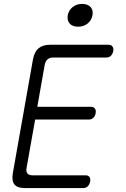

<svg xmlns="http://www.w3.org/2000/svg" viewBox="-20 -958 640 978"><path d="M170 -414H443Q457 -414 463.5 -405Q470 -396 467 -381Q465 -367 455.5 -358Q446 -349 432 -349H159L115 -101Q112 -83 120 -74Q128 -65 146 -65H416Q430 -65 436 -56Q442 -47 439 -32Q436 -18 427 -9Q418 0 404 0H106Q69 0 54 -18Q39 -36 45 -74L148 -656Q155 -694 176.5 -712Q198 -730 235 -730H533Q547 -730 553 -721Q559 -712 557 -698Q554 -683 545 -674Q536 -665 522 -665H252Q233 -665 222.5 -656Q212 -647 208 -629ZM378 -822Q349 -822 335 -838Q321 -854 325 -880Q330 -906 350 -922Q370 -938 398 -938Q427 -938 441.5 -922Q456 -906 451 -880Q446 -854 426 -838Q406 -822 378 -822Z"/></svg>

Font: Maple Mono ExtraLight
Style: Italic
Weight: 275
Italic angle: -10°
Monospace: yes
Designer: subframe7536
Version: Version 7.000